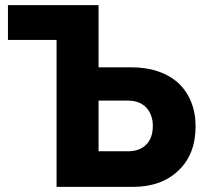

<svg xmlns="http://www.w3.org/2000/svg" viewBox="-20 -730 806 750"><path d="M201 -574V0H499Q610 0 676 -63Q744 -126 744 -237Q744 -290 726 -333.5Q708 -377 675 -407Q607 -467 492 -467H365V-710H11V-574ZM479 -337Q526 -337 551.5 -309.5Q577 -282 577 -238Q577 -192 551.5 -165.5Q526 -139 479 -139H365V-337Z"/></svg>

Font: RT Raleway ExtraBold
Style: Regular
Weight: 400
Designer: Matt McInerney, Pablo Impallari, Rodrigo Fuenzalida — Edited by Milan Moffatt in April 2016
Foundry: Matt McInerney, Pablo Impallari, Rodrigo Fuenzalida — Edited by Milan Moffatt in April 2016
Version: Version 3.001